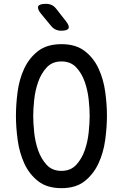

<svg xmlns="http://www.w3.org/2000/svg" viewBox="-20 -970 640 1000"><path d="M300 -80Q348 -80 377 -111.5Q406 -143 421.5 -187.5Q437 -232 442 -281.5Q447 -331 447 -367Q447 -402 442 -450.5Q437 -499 421.5 -543.5Q406 -588 377 -619Q348 -650 300 -650Q252 -650 223 -618.5Q194 -587 178.5 -542.5Q163 -498 158 -449.5Q153 -401 153 -366Q153 -330 158 -281Q163 -232 178.5 -187.5Q194 -143 223 -111.5Q252 -80 300 -80ZM300 10Q225 10 178.5 -26.5Q132 -63 106.5 -119Q81 -175 72 -241Q63 -307 63 -367Q63 -425 71.5 -490.5Q80 -556 105.5 -611.5Q131 -667 177.5 -703.5Q224 -740 300 -740Q375 -740 421.5 -704Q468 -668 493.5 -612.5Q519 -557 528 -492Q537 -427 537 -368Q537 -308 528 -241.5Q519 -175 493 -119Q467 -63 421 -26.5Q375 10 300 10ZM299 -810Q283 -810 270 -816Q257 -822 247 -834L194 -898Q173 -924 179 -937Q185 -950 219 -950Q236 -950 249 -944Q262 -938 273 -924L323 -860Q343 -835 337 -822.5Q331 -810 299 -810Z"/></svg>

Font: Maple Mono NF CN
Style: Regular
Weight: 400
Monospace: yes
Designer: subframe7536
Version: Version 7.000